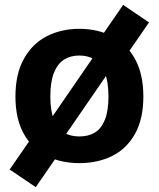

<svg xmlns="http://www.w3.org/2000/svg" viewBox="-20 -666 660 798"><path d="M491.8 -645.7 599.3 -572.7 482.2 -402.9 379.8 -483.1ZM411.1 -491.8 482.8 -440.8 209.5 -43.2 133.3 -87.8ZM128.6 111.9 20.2 38.5 133.9 -126.1 241.2 -51.4ZM310 12Q234.6 12 174.7 -17.3Q114.8 -46.6 79.5 -108.8Q44.2 -170.9 44.2 -264.6Q44.2 -358.7 79.5 -421.9Q114.8 -485.1 174.9 -515.6Q235 -546.2 310 -546.2Q385 -546.2 445.2 -515.6Q505.3 -485.1 540.6 -421.9Q575.8 -358.8 575.8 -264.6Q575.8 -170.8 540.6 -108.7Q505.3 -46.6 445.4 -17.3Q385.4 12 310 12ZM310 -435.2Q273.3 -435.2 246.5 -418.5Q219.8 -401.8 204.5 -364.1Q189.2 -326.3 189.2 -265Q189.2 -204.1 204.5 -167.2Q219.8 -130.2 246.3 -114.6Q272.9 -98.9 310 -98.9Q347.1 -98.9 373.6 -114.6Q400.2 -130.2 415.5 -167.2Q430.8 -204.1 430.8 -265Q430.8 -326.3 415.5 -364.1Q400.2 -401.8 373.4 -418.5Q346.7 -435.2 310 -435.2Z"/></svg>

Font: Monaspace Neon Var ExtraLight
Style: Regular
Weight: 200
Designer: Riley Cran and the Lettermatic Team
Version: Version 1.200 (Monaspace Neon Var)